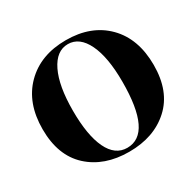

<svg xmlns="http://www.w3.org/2000/svg" viewBox="-131 -716 884 870"><g transform="rotate(-30 311.0 -281.0)"><path d="M311 -10Q441 -10 441 -281Q441 -409 406.5 -480.5Q372 -552 311.5 -552Q251 -552 216 -480Q181 -408 181 -279Q181 -150 214.5 -80Q248 -10 311 -10ZM602 -275.5Q602 -138 521 -64Q440 10 310 10Q180 10 100 -63.5Q20 -137 20 -274.5Q20 -412 100 -492Q180 -572 312.5 -572Q445 -572 523.5 -492.5Q602 -413 602 -275.5Z"/></g></svg>

Font: Rozha One
Style: Regular
Weight: 400
Designer: Tim Donaldson, Indian Type Foundry
Foundry: Indian Type Foundry
Version: Version 1.300;PS 1.0;hotconv 1.0.78;makeotf.lib2.5.61930; tt